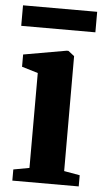

<svg xmlns="http://www.w3.org/2000/svg" viewBox="-52 -754 425 788"><g transform="rotate(5 160.0 -360.0)"><path d="M29.5 0V-46L95 -58V-449L28.5 -469V-519.5L205 -550.5H212.5L237.5 -531L238 -57.5L303 -46V0ZM316 -720.5V-636H10.5V-720.5Z"/></g></svg>

Font: Merriweather 60pt
Style: Bold
Weight: 700
Version: Version 2.100